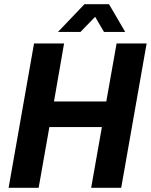

<svg xmlns="http://www.w3.org/2000/svg" viewBox="-20 -894 718 914"><path d="M21 0 142 -687H285L237 -411H486L535 -687H678L557 0H414L465 -289H215L164 0ZM256 -742 382 -874H499L576 -742H475L413 -848L465 -847L363 -742Z"/></svg>

Font: Archivo SemiCondensed
Style: Bold Italic
Weight: 700
Width: 4
Italic angle: -10°
Designer: Hector Gatti
Foundry: Omnibus-Type
Version: Version 2.001